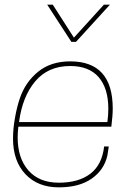

<svg xmlns="http://www.w3.org/2000/svg" viewBox="-20 -800 570 826"><path d="M233 6Q143 6 89.5 -50.5Q36 -107 36 -204Q36 -246 44.5 -293.5Q53 -341 65 -376Q89 -447 144 -491.5Q199 -536 282 -536Q465 -536 465 -333Q465 -303 459 -255H59Q56 -231 56 -209Q56 -119 102.5 -66.5Q149 -14 233 -14Q318 -14 368.5 -52.5Q419 -91 428 -170H448L442 -131Q428 -69 374.5 -31.5Q321 6 233 6ZM442 -275Q446 -305 446 -332Q446 -420 404.5 -468Q363 -516 282 -516Q187 -516 131.5 -450Q76 -384 62 -275ZM307 -620H287L183 -780H207L298 -638L427 -780H453Z"/></svg>

Font: Tanohe Sans Thin
Style: Italic
Weight: 100
Designer: Village Type and Design LLC & Cristiano Sobral
Foundry: Cooper Hewitt Smithsonian Design Museum
Version: Version 1.00;September 29, 2021;FontCreator 13.0.0.2655 64-b